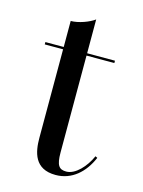

<svg xmlns="http://www.w3.org/2000/svg" viewBox="-96 -648 530 713"><g transform="rotate(15 169.0 -291.5)"><path d="M321.5 -94.5 313.5 -98.5C294.5 -55.5 258 -15.5 223 -15.5C195.5 -15.5 184.5 -28.5 184.5 -78.5V-451H291.5V-460H184.5V-590C164.5 -575 124.5 -560 94.5 -560V-460H24V-451H94.5V-111C94.5 -56 106 7 188 7C250 7 296 -34.5 321.5 -94.5Z"/></g></svg>

Font: Bodoni* 24
Style: Regular
Weight: 400
Version: Version 2.3